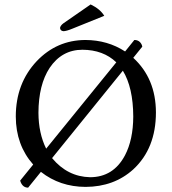

<svg xmlns="http://www.w3.org/2000/svg" viewBox="-20 -840 781 873"><path d="M107.9 13.2Q84 13.2 73.7 -12.7Q72.3 -16.6 71.8 -19L130.9 -91.8Q52.2 -180.7 51.8 -310.1Q51.8 -460.9 147 -562Q238.3 -657.7 368.2 -658.2Q469.7 -657.7 548.8 -606L590.8 -658.2Q615.2 -658.2 625 -635.3Q626.5 -630.9 627 -627.9L585.9 -577.1Q688.5 -482.9 689 -329.1Q689 -165 585.9 -69.8Q498.5 9.3 369.1 9.8Q252 9.3 166 -58.6ZM355 -613.8Q261.2 -613.8 205.6 -531.2Q155.3 -454.6 154.8 -327.1Q155.3 -233.9 189.9 -164.1L508.8 -556.6Q449.7 -613.3 355 -613.8ZM392.1 -819.8Q435.1 -799.3 454.1 -768.1L310.1 -710Q281.7 -698.2 268.1 -698.2Q254.4 -699.7 252.9 -712.9Q254.9 -724.1 268.1 -733.9ZM538.6 -518.6 216.8 -121.1Q287.1 -36.6 389.2 -34.2Q495.6 -34.2 548.3 -133.8Q585.4 -204.6 585.9 -310.1Q585.4 -441.9 538.6 -518.6Z"/></svg>

Font: Linux Biolinum O
Style: Regular
Weight: 400
Designer: Philipp H. Poll
Foundry: Philipp H. Poll
Version: Version 1.0.4